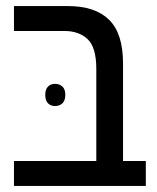

<svg xmlns="http://www.w3.org/2000/svg" viewBox="-20 -612 518 632"><path d="M297 0V-385Q297 -456 268.5 -483Q240 -510 192 -510H26V-592H204Q293 -592 339 -547Q385 -502 385 -403V0ZM26 0V-82H460V0ZM129 -300Q129 -318 138 -327Q147 -336 161 -336Q176 -336 185.5 -327Q195 -318 195 -300Q195 -281 185.5 -272Q176 -263 161 -263Q147 -263 138 -272Q129 -281 129 -300Z"/></svg>

Font: Noto Sans Hebrew SemiCondensed
Style: Regular
Weight: 400
Width: 4
Designer: Monotype Design Team
Foundry: Monotype Imaging Inc.
Version: Version 2.003